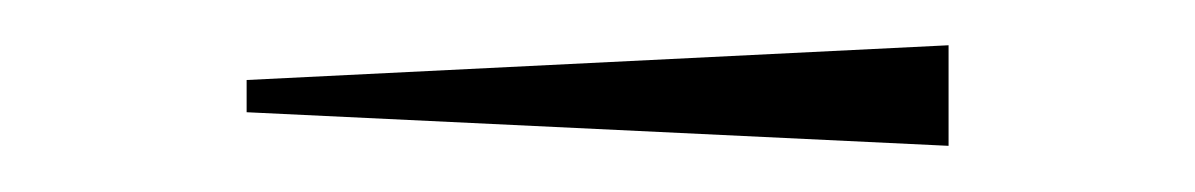

<svg xmlns="http://www.w3.org/2000/svg" viewBox="-20 -283 523 84"><path d="M87.9 -248 395 -263.2V-219.2L87.9 -233.9Z"/></svg>

Font: Halibut Thin
Style: Regular
Weight: 250
Designer: Matteo Maggi
Foundry: Collletttivo
Version: Version 3.080 | FøM Fix